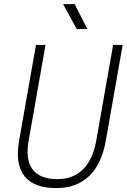

<svg xmlns="http://www.w3.org/2000/svg" viewBox="-20 -914 626 943"><path d="M255.9 9.8Q146.5 9.8 100.1 -49.1Q53.7 -107.9 73.7 -222.7L156.7 -693.4H203.6L120.6 -222.7Q104 -129.9 140.1 -82Q176.3 -34.2 261.7 -34.2Q338.9 -34.2 387.5 -82Q436 -129.9 452.6 -222.7L535.6 -693.4H582.5L499.5 -222.7Q479.5 -107.9 417.5 -49.1Q355.5 9.8 255.9 9.8ZM356.9 -771.5 290 -893.6H346.7L408.7 -771.5Z"/></svg>

Font: Cascadia Mono PL ExtraLight
Style: Italic
Weight: 200
Italic angle: -10°
Monospace: yes
Designer: Aaron Bell
Foundry: Saja Typeworks
Version: Version 2404.023; ttfautohint (v1.8.4)